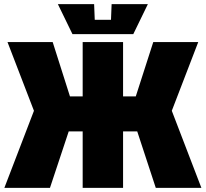

<svg xmlns="http://www.w3.org/2000/svg" viewBox="-20 -902 988 922"><path d="M571 0H377V-271H310L220 0H1L143 -370L16 -700H233L316 -439H377V-700H571V-439H632L716 -700H932L805 -370L947 0H728L639 -271H571ZM516 -882H690L620 -738H328L258 -882H432L435 -807H513Z"/></svg>

Font: Tektur ExtraBold
Style: Regular
Weight: 800
Designer: Adam Jagosz
Foundry: Adam Jagosz
Version: Version 1.005;gftools[0.9.30]